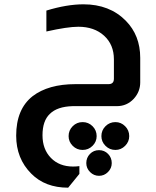

<svg xmlns="http://www.w3.org/2000/svg" viewBox="-20 -492 725 890"><path d="M195 -443Q290 -472 367 -472Q488 -472 563 -396Q630 -328 630 -224V-110Q630 -67 600 -34Q568 0 522 0H317Q245 2 211 36Q177 68 177 135Q177 200 216 240Q255 280 319 280Q334 280 348 278V314L296 378Q189 378 125 313Q55 243 55 137Q55 14 131 -46Q204 -102 330 -102H483Q508 -102 508 -127V-217Q508 -285 462.5 -326.5Q417 -368 343 -368Q293 -368 195 -346ZM363 74Q390 74 409 93Q428 112 428 139Q428 165 409 184Q390 203 363 203Q336 203 317 184Q298 165 298 139Q298 112 317 93Q336 74 363 74ZM515 74Q541 74 560 93Q579 112 579 139Q579 165 560 184Q541 203 515 203Q488 203 469 184Q450 165 450 139Q450 112 469 93Q488 74 515 74ZM439 204Q464 204 481 221.5Q498 239 498 264Q498 288 480.5 305.5Q463 323 439 323Q415 323 397.5 305.5Q380 288 380 264Q380 239 397 221.5Q414 204 439 204Z"/></svg>

Font: Almarai Bold
Style: Regular
Weight: 700
Designer: Boutros International 2019
Foundry: Created by Boutros International 2019
Version: Version 1.10